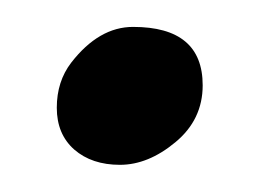

<svg xmlns="http://www.w3.org/2000/svg" viewBox="-20 -411 187 142"><path d="M32.7 -364.7Q53.2 -391.1 78.4 -391.1Q129.9 -391.1 129.9 -347.9Q129.9 -322.5 109.7 -305.8Q89.6 -289.1 68.7 -289.1Q47.9 -289.1 34.9 -300.4Q22 -311.8 22 -331.3Q22 -350.8 32.7 -364.7Z"/></svg>

Font: Fanwood Text
Style: Regular
Weight: 400
Version: Version 1.1001